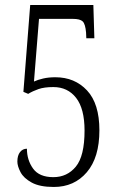

<svg xmlns="http://www.w3.org/2000/svg" viewBox="-20 -733 474 763"><path d="M194 10Q138 10 106 -7.5Q74 -25 61.5 -49Q49 -73 49 -91Q49 -115 59.5 -128.5Q70 -142 87 -142Q87 -97 111.5 -63Q136 -29 192 -29Q247 -29 281.5 -71Q316 -113 316 -214Q316 -301 282.5 -344Q249 -387 192 -387Q156 -387 133 -379Q110 -371 92 -360L73 -368L100 -713H351L355 -581H323L322 -604Q319 -638 308.5 -648Q298 -658 269 -658H135L115 -409Q130 -416 151.5 -421Q173 -426 200 -426Q277 -426 326 -373.5Q375 -321 375 -215Q375 -107 325 -48.5Q275 10 194 10Z"/></svg>

Font: Noto Serif Sinhala ExtraCondensed Light
Style: Regular
Weight: 300
Width: 2
Designer: Jelle Bosma - Monotype Design Team
Foundry: Monotype Imaging Inc.
Version: Version 2.007; ttfautohint (v1.8.4.7-5d5b)